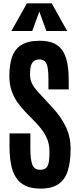

<svg xmlns="http://www.w3.org/2000/svg" viewBox="-20 -1112 467 1142"><path d="M221.2 9.8Q167.5 9.8 131.6 -7.1Q95.7 -23.9 75 -56.4Q54.2 -88.9 45.4 -135.5Q36.6 -182.1 36.6 -241.7V-318.4H160.6V-231.9Q160.6 -162.6 172.4 -132.3Q184.1 -102.1 218.8 -102.1Q242.2 -102.1 254.2 -113Q266.1 -124 270.3 -148.2Q274.4 -172.4 274.4 -211.4Q274.4 -259.8 254.2 -299.8Q233.9 -339.8 192.9 -382.8L129.4 -448.2Q103 -475.6 81.8 -506.3Q60.5 -537.1 48.1 -575Q35.6 -612.8 35.6 -659.7Q35.6 -727.5 52.2 -774.4Q68.8 -821.3 108.4 -845.5Q147.9 -869.6 216.8 -869.6Q268.6 -869.6 302 -853.8Q335.4 -837.9 354.2 -807.4Q373 -776.9 380.9 -733.2Q388.7 -689.5 388.7 -633.3V-580.1H268.1V-641.6Q268.1 -680.7 263.9 -706.5Q259.8 -732.4 248.5 -745.4Q237.3 -758.3 215.8 -758.3Q195.3 -758.3 182.6 -749.3Q169.9 -740.2 164.3 -721.4Q158.7 -702.6 158.7 -672.9Q158.7 -646 165.5 -626.5Q172.4 -606.9 186.5 -588.9Q200.7 -570.8 221.7 -548.3L292.5 -471.7Q343.3 -417 371.6 -357.9Q399.9 -298.8 399.9 -226.1Q399.9 -148.9 383.3 -96.4Q366.7 -43.9 327.6 -17.1Q288.6 9.8 221.2 9.8ZM47.9 -927.7 140.1 -1092.3H287.6L379.4 -927.7H255.9L213.9 -1043L171.9 -927.7Z"/></svg>

Font: Antonio
Style: Bold
Weight: 700
Designer: Vernon Adams
Foundry: Vernon Adams
Version: Version 1.002